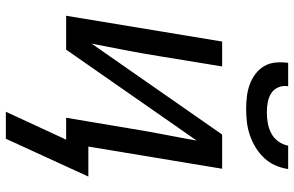

<svg xmlns="http://www.w3.org/2000/svg" viewBox="-190 -590 981 640"><g transform="rotate(90 300.0 -269.5)"><path d="M343 -600Q322 -600 301 -602.5Q280 -605 261 -612Q242 -619 226 -631Q210 -643 200 -660Q190 -677 188 -698Q186 -719 189 -740H267Q264 -723 270.5 -707.5Q277 -692 290.5 -683.5Q304 -675 320.5 -672Q337 -669 354 -669Q372 -669 389.5 -672Q407 -675 423.5 -683.5Q440 -692 451 -707.5Q462 -723 465 -740H543Q540 -719 531 -698Q522 -677 506 -660Q490 -643 470 -631Q450 -619 429 -612Q408 -605 386 -602.5Q364 -600 343 -600ZM352 201 445 0H372L407 -208Q416 -265 427 -321.5Q438 -378 448 -435L145 0H32L118 -520H201L167 -312Q158 -255 147 -198.5Q136 -142 125 -85L428 -520H542L468 -74H568L442 201Z"/></g></svg>

Font: Iosevka SS04 Extended Oblique
Style: Regular
Weight: 400
Width: 7
Italic angle: -9°
Monospace: yes
Designer: Belleve Invis
Foundry: Belleve Invis
Version: Version 19.0.0; ttfautohint (v1.8.4)